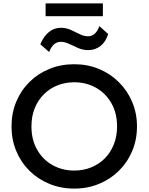

<svg xmlns="http://www.w3.org/2000/svg" viewBox="-20 -1092 872 1127"><path d="M415.8 15Q336.9 15 269.7 -12.8Q202.4 -40.5 152.6 -90Q102.8 -139.5 75.2 -206Q47.6 -272.5 47.6 -350Q47.6 -428 75.2 -494.5Q102.8 -561 152.6 -610.5Q202.4 -660 269.7 -687.5Q336.9 -715 415.8 -715Q494.4 -715 561.4 -687Q628.4 -659 678.4 -609Q728.4 -559 756.2 -492.8Q784.1 -426.5 784.1 -350Q784.1 -272.5 756.2 -206Q728.4 -139.5 678.4 -90Q628.4 -40.5 561.4 -12.8Q494.4 15 415.8 15ZM415.8 -90.9Q468.9 -90.9 514.6 -109.2Q560.3 -127.6 594.5 -161.7Q628.7 -195.8 647.9 -243.6Q667.1 -291.4 667.1 -350Q667.1 -428.4 633.7 -486.6Q600.4 -544.9 543.4 -577Q486.5 -609.1 415.8 -609.1Q362.8 -609.1 317 -590.8Q271.3 -572.4 237.1 -538.3Q202.9 -504.2 183.8 -456.6Q164.6 -408.9 164.6 -350Q164.6 -271.6 197.9 -213.4Q231.2 -155.1 288.2 -123Q345.1 -90.9 415.8 -90.9ZM268.6 -786.6 216.7 -831.9Q235.5 -877.7 266.2 -903.3Q296.9 -928.9 337.1 -928.9Q368.6 -928.9 395.7 -916.4Q422.9 -904 447.7 -891.6Q472.4 -879.1 496.8 -879.1Q519.4 -879.1 536.1 -894.2Q552.8 -909.4 563.4 -938.6L614.9 -892.4Q601.1 -846.6 569.9 -822.2Q538.8 -797.8 498.4 -797.8Q467.1 -797.8 439.2 -809.9Q411.4 -822.1 385.9 -834.3Q360.5 -846.5 336.7 -846.5Q314.6 -846.5 297.4 -832Q280.2 -817.4 268.6 -786.6ZM247.7 -996.8V-1072.2H583.9V-996.8Z"/></svg>

Font: Geologica Thin
Style: Regular
Weight: 100
Version: Version 1.010;gftools[0.9.28]